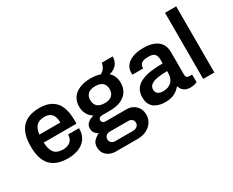

<svg xmlns="http://www.w3.org/2000/svg" viewBox="-122 -1180 2205 1818"><g transform="rotate(-30 980.0 -270.5)"><path d="M291 12Q164 12 101.5 -54.5Q39 -121 39 -263Q39 -358 67 -418.5Q95 -479 151 -508.5Q207 -538 291 -538Q405 -538 463.5 -473.5Q522 -409 522 -269V-233H164Q166 -159 195.5 -121.5Q225 -84 292 -84Q323 -84 348 -95Q373 -106 387.5 -128Q402 -150 402 -184H522Q522 -117 491.5 -73.5Q461 -30 409 -9Q357 12 291 12ZM166 -319H395Q395 -363 382 -390Q369 -417 346 -429Q323 -441 291 -441Q232 -441 202.5 -411Q173 -381 166 -319Z M713 182Q678 182 647 168Q616 154 597 126.5Q578 99 578 59Q578 15 603.5 -10.5Q629 -36 660 -49Q637 -61 622.5 -81Q608 -101 608 -129Q608 -167 636 -189.5Q664 -212 700 -219Q663 -242 643.5 -278Q624 -314 624 -360Q624 -415 650.5 -454.5Q677 -494 728 -516Q779 -538 851 -538Q880 -538 907 -534Q934 -530 956 -522Q991 -543 1004 -569.5Q1017 -596 1018 -613H1137Q1137 -578 1123.5 -551Q1110 -524 1086 -506.5Q1062 -489 1028 -481Q1053 -459 1066 -428Q1079 -397 1079 -360Q1079 -305 1053.5 -265Q1028 -225 978.5 -203Q929 -181 857 -181H776Q755 -181 743.5 -172Q732 -163 732 -147Q732 -134 742.5 -124Q753 -114 772 -114H1002Q1061 -114 1099.5 -75.5Q1138 -37 1138 23Q1138 68 1114.5 104Q1091 140 1049 161Q1007 182 951 182ZM757 94H950Q969 94 983.5 87.5Q998 81 1006.5 69Q1015 57 1015 42Q1015 16 998.5 3Q982 -10 958 -10H757Q733 -10 717 4.5Q701 19 701 42Q701 65 716.5 79.5Q732 94 757 94ZM852 -267Q905 -267 931.5 -291.5Q958 -316 958 -360Q958 -404 931.5 -428Q905 -452 852 -452Q799 -452 772.5 -428Q746 -404 746 -360Q746 -316 772.5 -291.5Q799 -267 852 -267Z M1352 12Q1330 12 1301.5 6.5Q1273 1 1246.5 -14Q1220 -29 1203 -58.5Q1186 -88 1186 -136Q1186 -190 1210 -225.5Q1234 -261 1277.5 -281.5Q1321 -302 1381.5 -310.5Q1442 -319 1514 -319V-362Q1514 -396 1497.5 -419Q1481 -442 1426 -442Q1389 -442 1368 -433Q1347 -424 1339 -411Q1331 -398 1331 -384V-370H1213Q1212 -375 1212 -380Q1212 -385 1212 -392Q1212 -460 1271 -499Q1330 -538 1425 -538Q1497 -538 1543.5 -518Q1590 -498 1613 -461Q1636 -424 1636 -371V-123Q1636 -104 1647 -96Q1658 -88 1671 -88H1703V-4Q1693 0 1674 5.5Q1655 11 1627 11Q1601 11 1580.5 2.5Q1560 -6 1546 -22Q1532 -38 1526 -60H1520Q1494 -28 1454 -8Q1414 12 1352 12ZM1389 -88Q1419 -88 1442.5 -97Q1466 -106 1481.5 -122Q1497 -138 1505.5 -161Q1514 -184 1514 -211V-235Q1459 -235 1412.5 -228Q1366 -221 1338.5 -202Q1311 -183 1311 -148Q1311 -120 1330.5 -104Q1350 -88 1389 -88Z M1773 0V-723H1895V0Z"/></g></svg>

Font: Archivo Variable SemiBold
Style: Regular
Weight: 600
Designer: Hector Gatti
Foundry: Omnibus-Type
Version: Version 2.001